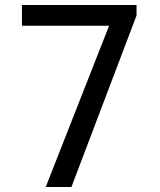

<svg xmlns="http://www.w3.org/2000/svg" viewBox="-20 -749 642 769"><path d="M163.1 0H266.1L526.9 -687V-729H67.9V-646H417Z"/></svg>

Font: Hack
Style: Regular
Weight: 400
Monospace: yes
Designer: Christopher Simpkins
Foundry: Christopher Simpkins
Version: Version 2.010